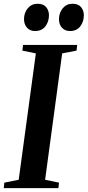

<svg xmlns="http://www.w3.org/2000/svg" viewBox="-32 -976 456 996"><path d="M-12.5 0 -9.5 -28.5 65 -43.5 154 -699 84 -713.5 87.5 -743H368.5L365 -713.5L290.5 -699L202 -43.5L274 -28.5L271 0ZM149.5 -815Q123.5 -815 108 -832.5Q92.5 -850 92.5 -877.5Q93 -910.5 112.5 -933.5Q132 -956.5 163 -956.5Q193 -956.5 207.5 -939Q222 -921.5 222 -896.5Q221.5 -862 202.8 -838.5Q184 -815 149.5 -815ZM331 -815Q305 -815 289.2 -832.5Q273.5 -850 274 -877.5Q274.5 -910.5 293.8 -933.5Q313 -956.5 344 -956.5Q374 -956.5 388.5 -939Q403 -921.5 403 -896.5Q402.5 -862 383.8 -838.5Q365 -815 331 -815Z"/></svg>

Font: Merriweather 96pt SemiBold
Style: Italic
Weight: 600
Italic angle: -7.8°
Version: Version 2.101